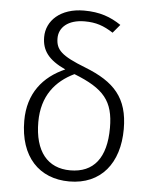

<svg xmlns="http://www.w3.org/2000/svg" viewBox="-53 -788 674 844"><g transform="rotate(5 283.5 -366.0)"><path d="M311 -494C203 -536 178 -561 178 -612C178 -659 217 -696 291 -696C341 -696 375 -684 417 -657L448 -694C402 -725 354 -743 284 -743C180 -743 119 -684 119 -612C119 -553 148 -513 224 -478C128 -436 64 -359 64 -238C64 -79 151 11 284 11C424 11 503 -89 503 -239C503 -377 441 -443 311 -494ZM284 -38C184 -38 126 -108 126 -238C126 -354 185 -422 266 -461C399 -409 442 -357 442 -239C442 -106 387 -38 284 -38Z"/></g></svg>

Font: FiraGO Light
Style: Regular
Weight: 300
Designer: bBox Type
Foundry: bBox Type GmbH
Version: Version 1.001;PS 001.001;hotconv 1.0.88;makeotf.lib2.5.64775